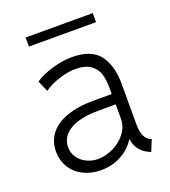

<svg xmlns="http://www.w3.org/2000/svg" viewBox="-128 -774 778 877"><g transform="rotate(-20 261.5 -336.0)"><path d="M48.8 -142.6Q48.8 -191.9 76.9 -228Q105 -264.2 159.2 -283.4Q213.4 -302.7 290 -302.7H377.9V-333Q377.9 -369.6 369.9 -398.4Q361.8 -427.2 335.4 -447Q309.1 -466.8 258.8 -466.8Q223.6 -466.8 179.7 -452.6Q135.7 -438.5 106.4 -417L83 -470.7Q117.2 -493.7 168 -508.5Q218.8 -523.4 262.7 -523.4Q358.4 -523.4 397.2 -471.9Q436 -420.4 436.5 -333V-134.8Q436 -66.4 472.7 -49.8L479.5 -46.9L457 7.8L444.3 2Q418.9 -9.8 403.1 -31.2Q387.2 -52.7 384.3 -79.1H381.3Q357.4 -40.5 313.2 -16.4Q269 7.8 213.9 7.8Q167.5 7.8 129.6 -11Q91.8 -29.8 70.3 -64Q48.8 -98.1 48.8 -142.6ZM219.7 -44.9Q257.3 -45.4 294.2 -63.5Q331.1 -81.5 355 -113Q378.9 -144.5 378.9 -182.6V-252H293Q233.9 -252 192.4 -238.8Q150.9 -225.6 129.4 -200.9Q107.9 -176.3 107.4 -142.6Q107.4 -114.3 122.6 -92.3Q137.7 -70.3 163.3 -57.6Q189 -44.9 219.7 -44.9ZM96.7 -679.7H422.9V-635.7H96.7Z"/></g></svg>

Font: Reddit Sans Fudge Light
Style: Regular
Weight: 300
Designer: Stephen Hutchings
Foundry: Reddit
Version: Version 1.013